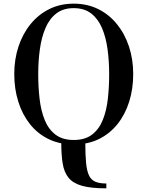

<svg xmlns="http://www.w3.org/2000/svg" viewBox="-20 -780 806 1050"><path d="M561.5 250Q477.5 250 428.2 236Q379 222 354.8 192Q330.5 162 322.8 114.2Q315 66.5 315 -1Q348 2.5 381 2.5Q414 2.5 446.5 -1Q446.5 67 450.8 111Q455 155 466.8 179.5Q478.5 204 501.5 213.8Q524.5 223.5 561.5 223.5ZM383 10Q306 10 245.5 -19.5Q185 -49 143.2 -102Q101.5 -155 79.8 -224.8Q58 -294.5 58 -375Q58 -455.5 81 -525.2Q104 -595 147 -648Q190 -701 249.8 -730.5Q309.5 -760 383 -760Q457 -760 516.8 -730.5Q576.5 -701 619.5 -648Q662.5 -595 685.5 -525.2Q708.5 -455.5 708.5 -375Q708.5 -294.5 686.8 -224.8Q665 -155 623 -102Q581 -49 520.8 -19.5Q460.5 10 383 10ZM383 -14.5Q445 -14.5 483.2 -43.8Q521.5 -73 542 -123.8Q562.5 -174.5 569.8 -239.5Q577 -304.5 577 -375Q577 -445.5 568.2 -510.5Q559.5 -575.5 538 -626.2Q516.5 -677 478.8 -706.2Q441 -735.5 383 -735.5Q325.5 -735.5 287.8 -706.2Q250 -677 228.5 -626.2Q207 -575.5 198 -510.5Q189 -445.5 189 -375Q189 -304.5 196.5 -239.5Q204 -174.5 224.5 -123.8Q245 -73 283.5 -43.8Q322 -14.5 383 -14.5Z"/></svg>

Font: Bodoni Moda 9pt Medium
Style: Regular
Weight: 500
Designer: Owen Earl
Foundry: indestructible type
Version: Version 2.005